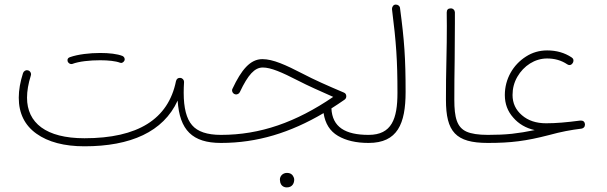

<svg xmlns="http://www.w3.org/2000/svg" viewBox="-20 -629 2652 839"><path d="M62 -202.1C62 -133.8 87.9 -81.5 139.2 -44.9C190.4 -8.3 260.7 10.3 349.1 10.3C550.3 10.3 693.8 -52.7 756.3 -189.5C764.6 -60.5 820.8 -4.4 945.3 -4.4H945.8C957.5 -4.4 963.4 -10.3 963.4 -22C963.4 -33.7 957.5 -39.6 945.8 -39.6H945.3C885.3 -39.6 843.3 -53.7 819.3 -82C794.9 -109.9 782.7 -157.2 782.7 -223.6C782.7 -238.3 783.2 -253.4 784.2 -269.5V-272C784.2 -279.8 777.3 -288.1 767.6 -288.6H765.6C756.8 -288.6 751.5 -283.7 749 -274.4C715.3 -107.9 582 -24.9 349.1 -24.9C180.7 -24.9 98.1 -92.3 98.1 -202.1C98.1 -231 103.5 -263.2 114.7 -298.8C115.2 -300.8 115.7 -302.7 115.7 -304.2C115.7 -310.1 112.3 -318.8 103 -321.3C101.1 -321.8 99.1 -322.3 97.7 -322.3C92.3 -322.3 84 -318.8 80.6 -309.6C68.4 -271.5 62 -235.8 62 -202.1ZM275.9 -359.9C279.3 -352.5 286.1 -349.1 291.5 -349.1C293 -349.1 294.4 -349.1 295.9 -349.6C325.2 -360.8 372.6 -365.7 418 -365.7C452.6 -365.7 485.4 -362.3 504.4 -355C505.9 -354.5 507.8 -354 509.3 -354C513.2 -354 519 -356.4 522.9 -362.8C524.4 -365.2 524.9 -367.2 524.9 -369.6C524.9 -373.5 523.4 -380.4 515.6 -384.3C492.2 -393.6 457 -397.5 418 -397.5C371.6 -397.5 320.8 -391.6 286.1 -379.4C278.8 -377 274.9 -372.6 274.9 -366.2C274.9 -364.3 275.4 -362.3 275.9 -359.9Z M1126.5 -370.6C1073.2 -370.6 1034.7 -323.7 996.1 -241.7C994.6 -239.3 994.1 -236.8 994.1 -234.4C994.1 -230.5 995.6 -223.1 1002.9 -218.8C1005.9 -217.3 1008.8 -216.3 1011.7 -216.3C1016.1 -216.3 1024.9 -218.8 1028.3 -227.1C1064 -302.7 1092.8 -334 1128.4 -334C1163.6 -334 1210.9 -313.5 1283.2 -276.4C1325.7 -254.4 1375.5 -232.4 1436 -205.6C1273.4 -94.7 1117.2 -39.6 945.8 -39.6C933.6 -39.6 927.7 -33.7 927.7 -22C927.7 -10.3 933.6 -4.4 945.8 -4.4C1104.5 -4.4 1249 -49.3 1394 -134.8C1400.9 -88.9 1421.9 -55.7 1457 -35.2C1492.2 -14.6 1536.6 -4.4 1590.3 -4.4H1590.8C1602.5 -4.4 1608.4 -10.3 1608.4 -22C1608.4 -33.7 1602.5 -39.6 1590.8 -39.6H1590.3C1488.8 -39.6 1432.1 -73.7 1428.2 -155.3C1446.8 -167 1465.8 -179.7 1484.9 -192.9C1490.2 -196.3 1493.2 -201.7 1493.2 -208C1493.2 -216.3 1489.7 -221.7 1482.4 -224.6C1409.7 -255.4 1351.6 -281.2 1304.2 -306.2C1227.5 -345.7 1172.9 -370.6 1126.5 -370.6ZM1203.1 155.3C1203.1 160.6 1204.6 165.5 1205.1 169.9C1208.5 180.2 1217.3 189.9 1233.4 189.9C1258.3 189.9 1265.6 170.4 1265.6 156.2C1265.6 150.4 1263.7 145 1260.3 139.6C1255.9 132.3 1247.6 126.5 1234.4 126.5C1214.8 126.5 1203.1 141.1 1203.1 155.3Z M1573.2 -22C1573.2 -12.2 1581.1 -4.4 1590.8 -4.4C1716.8 -4.4 1752.4 -87.9 1752.4 -227.1C1752.4 -374 1747.1 -450.7 1728 -593.8C1727.5 -603 1718.3 -608.9 1710.4 -608.9H1708C1698.7 -608.4 1692.9 -598.6 1692.9 -590.3V-588.9C1711.4 -442.4 1716.8 -366.2 1716.8 -223.1C1716.8 -109.9 1691.9 -39.6 1590.8 -39.6C1579.1 -39.6 1573.2 -33.7 1573.2 -22Z M1928.7 -192.9C1928.7 -53.2 1971.2 -4.4 2111.8 -4.4H2112.3C2124 -4.4 2129.9 -10.3 2129.9 -22C2129.9 -33.7 2124 -39.6 2112.3 -39.6H2111.8C2070.3 -39.6 2039.6 -44.4 2018.6 -53.7C1976.6 -72.8 1965.3 -115.2 1965.3 -193.4C1965.3 -252 1965.8 -310.5 1966.8 -368.7C1967.3 -426.8 1967.8 -480 1967.8 -527.8V-575.2C1967.3 -585 1960 -592.3 1950.7 -592.3H1949.2C1938 -592.3 1932.1 -586.4 1932.1 -574.2C1932.6 -555.2 1932.6 -535.6 1932.6 -515.6C1932.6 -471.2 1932.1 -420.9 1930.7 -364.7C1929.2 -308.6 1928.7 -251 1928.7 -192.9Z M2094.2 -22C2094.2 -12.2 2102.5 -4.4 2112.3 -4.4C2212.9 -4.4 2278.3 -12.7 2378.4 -38.6C2433.6 -53.7 2473.6 -61 2521 -66.9C2523.9 -67.4 2526.4 -68.4 2528.3 -69.8C2532.7 -72.3 2535.2 -76.2 2535.6 -81.1C2536.1 -82 2536.1 -83.5 2536.1 -85V-86.9C2534.7 -97.2 2528.8 -102.1 2519 -102.1H2518.1H2515.1C2454.6 -94.2 2409.2 -90.3 2366.2 -90.3C2322.8 -90.3 2287.6 -102.1 2260.7 -125.5C2233.4 -148.9 2219.7 -178.2 2219.7 -213.9C2219.7 -242.7 2226.6 -269 2240.7 -293.5C2268.6 -341.8 2317.4 -373.5 2370.6 -373.5C2403.8 -373.5 2433.1 -365.2 2458.5 -348.1C2461.9 -345.7 2465.3 -344.7 2468.8 -344.7C2474.1 -344.7 2479 -347.7 2482.9 -354C2484.9 -356.9 2485.8 -360.4 2485.8 -363.8C2485.8 -365.7 2486.8 -372.6 2477.5 -378.4C2447.3 -398.4 2411.6 -408.7 2371.1 -408.7C2337.4 -408.7 2306.2 -399.9 2278.3 -381.8C2222.2 -346.2 2186 -284.2 2186 -213.9C2186 -175.3 2198.2 -142.6 2222.7 -115.2C2246.6 -87.4 2277.8 -69.3 2316.4 -60.5C2281.7 -53.2 2248.5 -47.9 2217.3 -44.4C2186 -41 2150.9 -39.6 2112.3 -39.6C2102.5 -39.6 2094.2 -32.2 2094.2 -22Z"/></svg>

Font: Mikhak ExtraLight
Style: Regular
Weight: 200
Designer: Amin Abedi
Version: Version 3.2